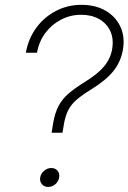

<svg xmlns="http://www.w3.org/2000/svg" viewBox="-20 -757 524 783"><path d="M190.4 -215.8 196.8 -254.9Q204.1 -297.4 219.2 -325.7Q234.4 -354 260.5 -376.2Q286.6 -398.4 326.2 -422.9Q379.4 -455.6 405.3 -487.3Q431.2 -519 437.5 -557.6Q444.3 -599.1 429.7 -630.4Q415 -661.6 384.3 -679.2Q353.5 -696.8 311 -696.8Q267.6 -696.8 229.5 -677.2Q191.4 -657.7 165.3 -623Q139.2 -588.4 130.9 -542H85.4Q95.7 -599.6 127.9 -643.6Q160.2 -687.5 208 -712.4Q255.9 -737.3 312.5 -737.3Q368.7 -737.3 409.7 -713.9Q450.7 -690.4 470.5 -649.2Q490.2 -607.9 481.4 -555.2Q473.1 -505.9 442.9 -467.8Q412.6 -429.7 350.6 -391.6Q314 -369.1 292 -349.9Q270 -330.6 258.5 -308.3Q247.1 -286.1 241.2 -253.9L234.9 -215.8ZM176.3 5.4Q160.6 5.4 150.9 -5.9Q141.1 -17.1 144 -33.2Q146.5 -49.3 159.9 -60.5Q173.3 -71.8 189 -71.8Q205.6 -71.8 214.8 -60.5Q224.1 -49.3 221.2 -33.2Q218.8 -17.1 205.8 -5.9Q192.9 5.4 176.3 5.4Z"/></svg>

Font: Inter 20pt ExtraLight
Style: Italic
Weight: 250
Italic angle: -9.3988°
Version: Version 4.001;git-66647c0bb